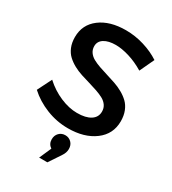

<svg xmlns="http://www.w3.org/2000/svg" viewBox="-225 -824 1071 1194"><g transform="rotate(30 311.0 -227.0)"><path d="M25.9 -106.9 77.1 -209Q129.9 -160.6 193.1 -133.8Q256.3 -106.9 314 -106.9Q376 -106.9 410.4 -129.2Q444.8 -151.4 444.8 -191.9Q444.8 -216.8 431.9 -235.6Q418.9 -254.4 397 -266.4Q375 -278.3 346.7 -288.1Q318.4 -297.9 287.1 -306.9Q255.9 -315.9 224.6 -325.9Q193.4 -335.9 165 -351.3Q136.7 -366.7 114.7 -387Q92.8 -407.2 79.8 -438.5Q66.9 -469.7 66.9 -509.8Q66.9 -599.1 137 -652.1Q207 -705.1 321.8 -705.1Q388.2 -705.1 452.4 -685.5Q516.6 -666 566.9 -632.8L518.1 -528.8Q463.9 -561.5 409.7 -577.9Q355.5 -594.2 313 -594.2Q260.7 -594.2 230 -575Q199.2 -555.7 199.2 -521Q199.2 -496.6 212.2 -478Q225.1 -459.5 246.8 -447.5Q268.6 -435.5 297.1 -425.5Q325.7 -415.5 356.9 -406.2Q388.2 -397 419.4 -386.2Q450.7 -375.5 479 -359.6Q507.3 -343.8 529.1 -323Q550.8 -302.2 563.5 -270.5Q576.2 -238.8 576.2 -198.2Q576.2 -106 502.7 -51Q429.2 3.9 312 3.9Q231.4 3.9 156.2 -26.1Q81.1 -56.2 25.9 -106.9ZM249 251 287.1 165Q259.8 146.5 259.8 112.8Q259.8 85 277.3 66.9Q294.9 48.8 321.8 48.8Q347.2 48.8 365 66.4Q382.8 84 382.8 112.8Q382.8 139.6 365.2 165L308.1 251Z"/></g></svg>

Font: Trueno
Style: Rg
Weight: 400
Designer: Julieta Ulanovsky
Foundry: Julieta Ulanovsky
Version: Version 3.001b